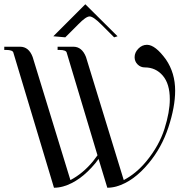

<svg xmlns="http://www.w3.org/2000/svg" viewBox="-40 -879 874 900"><path d="M210 -709 360 -859 511 -709 495 -704 434 -765Q397 -802 380 -802Q363 -802 327 -765L266 -704ZM649 -669Q688 -669 738 -600Q781 -537 781 -454Q781 -378 749.5 -282.5Q718 -187 657 -114Q586 -28 506 -5Q484 1 463 1L422 -134Q412 -120 407 -114Q336 -28 256 -5Q234 1 213 1L23 -631Q21 -645 -12 -645H-20V-660H54Q95 -660 113 -612L290 -35Q348 -65 396 -123Q410 -141 417 -151L273 -631Q271 -645 238 -645H230V-660H304Q344 -660 363 -612L540 -35Q598 -65 646 -123Q706 -196 731 -275Q756 -354 756 -414Q756 -486 723 -524.5Q690 -563 639 -563Q619 -563 605 -577Q591 -591 591 -611Q591 -633 608.5 -651Q626 -669 649 -669Z"/></svg>

Font: kawoszeh
Style: Medium
Weight: 500
Version: Version 000.030